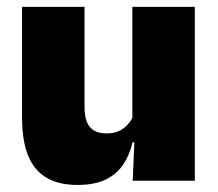

<svg xmlns="http://www.w3.org/2000/svg" viewBox="-20 -512 618 544"><path d="M219.5 -492.5V-209.5Q219.5 -186 225.2 -169Q231 -152 245 -143Q259 -134 283 -134Q302 -134 316.2 -140.5Q330.5 -147 340.8 -158Q351 -169 357 -182L384 -109H355.5Q348 -75 330.2 -47.5Q312.5 -20 281 -4Q249.5 12 199.5 12Q146 12 111 -9Q76 -30 59.2 -72.2Q42.5 -114.5 42.5 -179V-492.5ZM532 -492.5V0H356L361.5 -126.5L355 -144.5V-492.5Z"/></svg>

Font: Anek Gurmukhi Medium ExtraBold
Style: Regular
Weight: 800
Version: Version 1.003